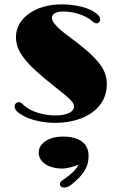

<svg xmlns="http://www.w3.org/2000/svg" viewBox="-20 -550 540 874"><path d="M46.4 -65.4C46.4 -51.8 58.6 -38.1 84 -23.9C120.1 -2.9 179.2 9.3 229 9.3C374.5 9.3 466.3 -64 466.3 -165C466.3 -231.9 433.1 -280.8 298.3 -380.4C231 -429.2 216.3 -453.6 216.3 -468.8C216.3 -483.9 230 -497.6 268.1 -497.6C303.7 -497.6 350.6 -487.8 387.2 -463.4C402.3 -452.1 409.2 -443.8 419.4 -443.8C430.7 -443.8 436 -453.1 436 -461.4C436 -479.5 413.6 -496.6 378.4 -510.7C349.1 -522.5 302.2 -530.3 262.7 -530.3C135.3 -530.3 52.7 -462.9 52.7 -382.3C52.7 -318.8 88.4 -265.1 234.9 -150.9C306.2 -95.2 316.9 -82.5 316.9 -63.5C316.9 -44.9 292 -24.4 232.9 -24.4C179.2 -24.4 122.6 -41 90.8 -68.8C82 -77.1 75.2 -85 66.4 -85C53.7 -85 46.4 -75.2 46.4 -65.4ZM266.1 71.8C203.1 71.8 156.2 101.6 156.2 145C156.2 184.1 196.3 217.3 263.2 217.3C285.6 217.3 316.4 208.5 336.9 199.7C326.7 224.6 296.4 247.6 279.8 259.8C265.6 270 252.4 276.9 252.9 287.1C253.4 300.3 263.2 305.7 278.3 303.2C289.1 301.3 298.3 295.9 309.1 287.1C351.1 251 383.3 219.7 383.3 158.7C383.3 103 341.3 71.8 266.1 71.8Z"/></svg>

Font: Limelight
Style: Regular
Weight: 400
Designer: Nicole Fally
Foundry: Nicole Fally
Version: Version 1.002